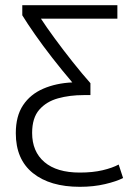

<svg xmlns="http://www.w3.org/2000/svg" viewBox="-20 -536 499 741"><path d="M288 185Q173 185 107 132Q41 79 41 -22Q41 -88 69 -130Q97 -172 146.5 -193.5Q196 -215 259 -218Q219 -265 182 -312.5Q145 -360 115 -403Q85 -446 66 -477V-516H433V-464H138Q158 -433 191 -388Q224 -343 260.5 -297Q297 -251 329 -215V-169H303Q249 -169 204 -156.5Q159 -144 131.5 -112.5Q104 -81 104 -23Q104 49 151.5 89.5Q199 130 288 130Q338 130 376 121Q414 112 438 99L455 151Q430 164 385.5 174.5Q341 185 288 185Z"/></svg>

Font: Ubuntu Sans Light
Style: Regular
Weight: 300
Designer: Dalton Maag Ltd
Foundry: Dalton Maag Ltd
Version: Version 1.006; ttfautohint (v1.8.4.7-5d5b)